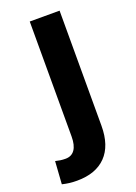

<svg xmlns="http://www.w3.org/2000/svg" viewBox="-184 -586 609 859"><g transform="rotate(-20 120.5 -157.0)"><path d="M215.3 -528.3V19.5Q215.3 114.3 167 163.8Q118.7 213.4 29.3 213.4Q8.8 213.4 -6.8 211.4Q-22.5 209.5 -41 205.1L-33.7 97.2Q-22.5 100.1 -10.7 101.8Q1 103.5 14.2 103.5Q43 103.5 58.1 82Q73.2 60.5 73.2 19.5V-528.3Z"/></g></svg>

Font: Roboto Web
Style: Bold
Weight: 700
Designer: Google
Version: Version 1.200310; 2013